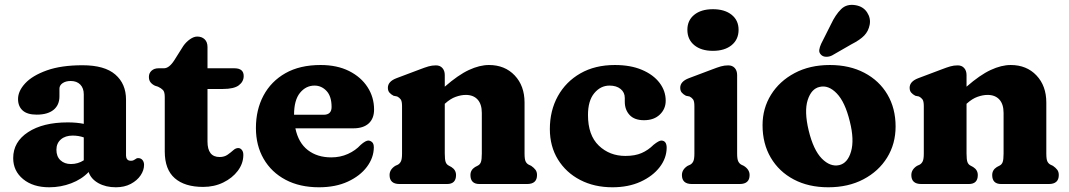

<svg xmlns="http://www.w3.org/2000/svg" viewBox="-20 -760 4416 793"><path d="M34.5 -107Q34.5 -174 96 -214.2Q157.5 -254.5 259.5 -254.5Q296.5 -254.5 326 -248.5V-370.5Q326 -396 311.5 -410.8Q297 -425.5 272 -425.5Q251.5 -425.5 238.5 -416.5Q225.5 -407.5 225.5 -394V-362Q225.5 -326 201 -306.2Q176.5 -286.5 131.5 -286.5Q92.5 -286.5 73.5 -303.8Q54.5 -321 54.5 -351Q54.5 -384 84.2 -416Q114 -448 173.2 -469.2Q232.5 -490.5 321 -490.5Q412 -490.5 456.2 -452.2Q500.5 -414 500.5 -348.5V-117Q500.5 -108.5 505.2 -102.2Q510 -96 520.5 -96Q527 -96 530.8 -97.8Q534.5 -99.5 537.5 -101.5Q540.5 -103.5 543.2 -105.2Q546 -107 550.5 -107Q562 -107 568.5 -99Q575 -91 575 -79Q575 -57 560.8 -35.8Q546.5 -14.5 520.2 -0.5Q494 13.5 458.5 13.5Q417 13.5 386.5 -3.5Q356 -20.5 346 -49.5Q317.5 -19.5 274.2 -3Q231 13.5 183.5 13.5Q116.5 13.5 75.5 -20.2Q34.5 -54 34.5 -107ZM213 -141.5Q213 -113.5 229.8 -98Q246.5 -82.5 273 -82.5Q302 -82.5 326 -98V-192.5Q304.5 -200 280 -200Q249.5 -200 231.2 -184Q213 -168 213 -141.5Z M632.5 -402 620 -406Q608.5 -411.5 601.8 -420Q595 -428.5 595 -442.5Q595 -458 606 -468Q617 -478 635 -478H657Q678.5 -478 699.5 -510.5L737 -570Q748.5 -586.5 764.5 -597.8Q780.5 -609 794.5 -609Q813.5 -609 825.2 -597.8Q837 -586.5 837 -566V-478H948Q986.5 -478 986.5 -446Q986.5 -423 966.5 -407.8Q946.5 -392.5 900 -392.5H837V-175.5Q837 -111.5 887 -111.5Q906.5 -111.5 920 -121Q933.5 -130.5 943.8 -139.8Q954 -149 965 -148.5Q973.5 -148 979.5 -140Q985.5 -132 985 -118.5Q984.5 -84 962 -54.2Q939.5 -24.5 902 -6.2Q864.5 12 819 12Q743 12 701.8 -24Q660.5 -60 660.5 -134.5V-359.5Q660.5 -380.5 653 -388.2Q645.5 -396 632.5 -402Z M1525 -307.5Q1525 -270.5 1502.8 -250.2Q1480.5 -230 1439.5 -230H1200Q1212.5 -170 1251.5 -140Q1290.5 -110 1348 -110Q1385.5 -110 1417 -124.2Q1448.5 -138.5 1469.5 -161.5Q1491 -180.5 1502.5 -179.5Q1511 -178.5 1517.5 -172.2Q1524 -166 1524 -151Q1523.5 -108.5 1495.5 -71Q1467.5 -33.5 1416.8 -10Q1366 13.5 1297.5 13.5Q1218 13.5 1159.5 -17.5Q1101 -48.5 1069 -103.8Q1037 -159 1037 -231.5Q1037 -306.5 1068.2 -365.2Q1099.5 -424 1159 -457.8Q1218.5 -491.5 1304 -491.5Q1372 -491.5 1421.5 -466.8Q1471 -442 1498 -400.2Q1525 -358.5 1525 -307.5ZM1279 -406.5Q1243.5 -406.5 1219 -376.5Q1194.5 -346.5 1194.5 -286H1316.5Q1349.5 -286 1349.5 -318Q1349.5 -362 1328.8 -384.2Q1308 -406.5 1279 -406.5Z M1817 -450V-402Q1872.5 -450.5 1916.8 -471Q1961 -491.5 1999.5 -491.5Q2065 -491.5 2105.8 -448.5Q2146.5 -405.5 2146.5 -336.5V-126Q2146.5 -102.5 2150.8 -93.5Q2155 -84.5 2163.5 -80L2174 -75Q2185.5 -67 2191.8 -58.5Q2198 -50 2198 -37Q2198 0 2157 0H1960Q1923 0 1923 -37Q1923 -58 1942 -70L1953.5 -76Q1962.5 -80.5 1966.2 -90.5Q1970 -100.5 1970 -126V-293.5Q1970 -330 1952.5 -349Q1935 -368 1904 -368Q1884.5 -368 1862.5 -360.2Q1840.5 -352.5 1818.5 -332.5L1817 -331.5V-126Q1817 -100.5 1820.8 -90.5Q1824.5 -80.5 1833.5 -76L1844.5 -70Q1863.5 -58 1863.5 -37Q1863.5 0 1826.5 0H1630Q1589 0 1589 -37Q1589 -60 1612.5 -75L1623.5 -80Q1631.5 -84.5 1636 -93.8Q1640.5 -103 1640.5 -126V-321.5Q1640.5 -342 1635 -349.5Q1629.5 -357 1620.5 -361.5L1605.5 -364.5Q1595 -370 1588.5 -377.5Q1582 -385 1582 -397.5Q1582 -423.5 1617.5 -437L1713 -473Q1735 -481.5 1749.8 -485.8Q1764.5 -490 1780.5 -490Q1797.5 -490 1807.2 -479Q1817 -468 1817 -450Z M2729.5 -344Q2729.5 -310 2705.2 -286.8Q2681 -263.5 2640 -263.5Q2600.5 -263.5 2580.5 -285Q2560.5 -306.5 2560.5 -340V-355.5Q2560.5 -378.5 2543.2 -392.5Q2526 -406.5 2497.5 -406.5Q2460.5 -406.5 2434.5 -375.2Q2408.5 -344 2408.5 -285Q2408.5 -201.5 2453 -158.8Q2497.5 -116 2563 -116Q2603 -116 2630.2 -128Q2657.5 -140 2679.5 -162Q2702 -180 2712 -179.5Q2733.5 -178.5 2733.5 -149.5Q2733 -106.5 2704.5 -69.5Q2676 -32.5 2625.8 -9.5Q2575.5 13.5 2509.5 13.5Q2434.5 13.5 2376.2 -16.8Q2318 -47 2284.5 -101.2Q2251 -155.5 2251 -227Q2251 -303 2284 -362.8Q2317 -422.5 2377.2 -457Q2437.5 -491.5 2519.5 -491.5Q2584.5 -491.5 2631.5 -471.5Q2678.5 -451.5 2704 -418Q2729.5 -384.5 2729.5 -344Z M2924.5 -550Q2876 -550 2847.5 -573.5Q2819 -597 2819 -637Q2819 -676 2847.5 -699Q2876 -722 2924.5 -722Q2973 -722 3001.8 -699Q3030.5 -676 3030.5 -637Q3030.5 -597 3001.8 -573.5Q2973 -550 2924.5 -550ZM3024.5 -450V-126Q3024.5 -103 3029 -93.8Q3033.5 -84.5 3041.5 -80L3052 -75Q3076 -60 3076 -37Q3076 0 3035 0H2837.5Q2796.5 0 2796.5 -37Q2796.5 -60 2820 -75L2831 -80Q2839 -84.5 2843.5 -93.8Q2848 -103 2848 -126V-321.5Q2848 -342 2842.5 -349.5Q2837 -357 2828 -361.5L2813 -364.5Q2802.5 -370 2796 -377.5Q2789.5 -385 2789.5 -397.5Q2789.5 -423.5 2825 -437L2920.5 -473Q2942.5 -481.5 2957.2 -485.8Q2972 -490 2988 -490Q3005 -490 3014.8 -479Q3024.5 -468 3024.5 -450Z M3407.5 -491.5Q3489 -491.5 3550.2 -459.2Q3611.5 -427 3645.2 -369.8Q3679 -312.5 3679 -237.5Q3679 -166 3644 -109.2Q3609 -52.5 3546.2 -19.5Q3483.5 13.5 3401 13.5Q3319.5 13.5 3258.5 -18.8Q3197.5 -51 3163.5 -108.8Q3129.5 -166.5 3129.5 -243Q3129.5 -312.5 3164.5 -368.8Q3199.5 -425 3262 -458.2Q3324.5 -491.5 3407.5 -491.5ZM3446 -78Q3481 -86 3495 -134.2Q3509 -182.5 3490 -258Q3470.5 -338.5 3436 -374.2Q3401.5 -410 3365 -401Q3331 -393.5 3316 -347Q3301 -300.5 3320 -221Q3339.5 -140.5 3374.2 -105.2Q3409 -70 3446 -78ZM3412 -659.5Q3430.5 -699 3453.8 -722Q3477 -745 3514 -738.5Q3545.5 -733 3561.2 -709Q3577 -685 3572 -658Q3567 -631.5 3549.5 -613.2Q3532 -595 3496.5 -577L3416.5 -531Q3404.5 -525 3391.5 -525.5Q3378.5 -526 3371 -534Q3362 -543 3363.8 -554.5Q3365.5 -566 3371.5 -579Z M3972 -450V-402Q4027.5 -450.5 4071.8 -471Q4116 -491.5 4154.5 -491.5Q4220 -491.5 4260.8 -448.5Q4301.5 -405.5 4301.5 -336.5V-126Q4301.5 -102.5 4305.8 -93.5Q4310 -84.5 4318.5 -80L4329 -75Q4340.5 -67 4346.8 -58.5Q4353 -50 4353 -37Q4353 0 4312 0H4115Q4078 0 4078 -37Q4078 -58 4097 -70L4108.5 -76Q4117.5 -80.5 4121.2 -90.5Q4125 -100.5 4125 -126V-293.5Q4125 -330 4107.5 -349Q4090 -368 4059 -368Q4039.5 -368 4017.5 -360.2Q3995.5 -352.5 3973.5 -332.5L3972 -331.5V-126Q3972 -100.5 3975.8 -90.5Q3979.5 -80.5 3988.5 -76L3999.5 -70Q4018.5 -58 4018.5 -37Q4018.5 0 3981.5 0H3785Q3744 0 3744 -37Q3744 -60 3767.5 -75L3778.5 -80Q3786.5 -84.5 3791 -93.8Q3795.5 -103 3795.5 -126V-321.5Q3795.5 -342 3790 -349.5Q3784.5 -357 3775.5 -361.5L3760.5 -364.5Q3750 -370 3743.5 -377.5Q3737 -385 3737 -397.5Q3737 -423.5 3772.5 -437L3868 -473Q3890 -481.5 3904.8 -485.8Q3919.5 -490 3935.5 -490Q3952.5 -490 3962.2 -479Q3972 -468 3972 -450Z"/></svg>

Font: Fraunces 9pt S100
Style: Bold
Weight: 700
Version: Version 1.000; ttfautohint (v1.8.3)